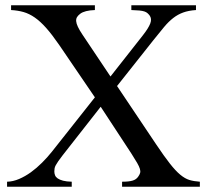

<svg xmlns="http://www.w3.org/2000/svg" viewBox="-20 -708 791 728"><path d="M737.8 0V-19Q715.3 -20.5 698.2 -25.6Q681.2 -30.8 663.3 -45.7Q645.5 -60.5 624 -87.9Q602.5 -115.2 571.8 -161.1L423.8 -381.8L562 -556.2Q584.5 -584.5 601.8 -605.2Q619.1 -626 636.7 -639.6Q654.3 -653.3 674.6 -660.6Q694.8 -668 723.1 -669.9V-688H478V-669.9Q496.6 -669.4 508.3 -668.2Q520 -667 527.3 -664.6Q534.7 -662.1 538.8 -658.4Q543 -654.8 546.9 -649.9Q556.6 -637.2 549.8 -619.1Q543 -601.1 521 -573.2L398.9 -418L293 -576.2Q281.2 -593.8 275.4 -606.2Q269.5 -618.7 268.8 -627.7Q268.1 -636.7 272.2 -643.3Q276.4 -649.9 284.2 -655.8Q300.8 -668.5 339.8 -669.9V-688H22V-669.9Q47.4 -668.5 69.1 -662.4Q90.8 -656.2 111.8 -641.6Q132.8 -627 155 -602.1Q177.2 -577.1 204.1 -538.1L339.8 -338.9L176.8 -132.8Q159.7 -111.3 139.4 -91.1Q119.1 -70.8 97.2 -54.9Q75.2 -39.1 52.2 -29.3Q29.3 -19.5 6.8 -19V0H252V-19Q231.9 -19.5 219 -22.9Q206.1 -26.4 198.7 -31.5Q191.4 -36.6 188.7 -43.5Q186 -50.3 186 -58.1Q186 -64.5 187 -69.8Q188 -75.2 191.4 -81.5Q194.8 -87.9 200.7 -96.4Q206.5 -105 216.8 -118.2L361.8 -303.2L478 -126Q492.2 -104 500 -90.3Q507.8 -76.7 510.5 -67.6Q513.2 -58.6 511.2 -52Q509.3 -45.4 503.9 -38.1Q496.6 -27.3 482.7 -23.2Q468.8 -19 442.9 -19V0Z"/></svg>

Font: Galatia SIL
Style: Regular
Weight: 400
Designer: Development by SIL's NRSI team
Version: Version 2.1